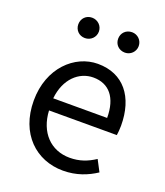

<svg xmlns="http://www.w3.org/2000/svg" viewBox="-142 -864 839 974"><g transform="rotate(20 277.0 -377.0)"><path d="M312 13C385 13 443 -11 490 -42L458 -103C417 -76 375 -60 322 -60C219 -60 148 -134 142 -250H508C510 -264 512 -282 512 -302C512 -457 434 -557 295 -557C171 -557 52 -448 52 -271C52 -92 167 13 312 13ZM141 -315C152 -423 220 -484 297 -484C382 -484 432 -425 432 -315ZM187 -657C218 -657 243 -681 243 -712C243 -743 218 -767 187 -767C155 -767 132 -743 132 -712C132 -681 155 -657 187 -657ZM403 -657C433 -657 458 -681 458 -712C458 -743 433 -767 403 -767C370 -767 347 -743 347 -712C347 -681 370 -657 403 -657Z"/></g></svg>

Font: Noto Sans CJK SC
Style: Regular
Weight: 400
Designer: Ryoko NISHIZUKA 西塚涼子 (kana, bopomofo & ideographs); Paul D. Hunt (Latin, Greek & Cyrillic); Sandoll Communications 산돌커뮤니
Foundry: Adobe
Version: Version 2.004;hotconv 1.0.118;makeotfexe 2.5.65603